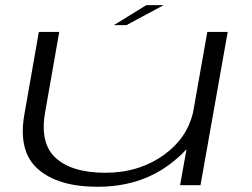

<svg xmlns="http://www.w3.org/2000/svg" viewBox="-20 -708 962 734"><path d="M668.5 0 693 -137.5Q664.5 -106 623.5 -76Q510.5 6 353 6Q202 6 125 -61.8Q48 -129.5 73.5 -272.5L128.5 -586H206.5L152.5 -278.5Q131.5 -159 194 -103.2Q256.5 -47.5 383 -47.5Q510.5 -47.5 606 -115.5Q694 -178 718 -277.5L772.5 -586H850.5L746.5 0ZM415.5 -612 539.5 -688.5H606L463.5 -612Z"/></svg>

Font: Anybody UltraExpanded Light
Style: Italic
Weight: 300
Width: 9
Italic angle: -10°
Designer: Tyler Finck
Foundry: Etcetera Type Company
Version: Version 1.010; ttfautohint (v1.8.3) -l 8 -r 50 -G 200 -x 14 